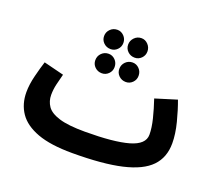

<svg xmlns="http://www.w3.org/2000/svg" viewBox="-119 -854 1168 1038"><g transform="rotate(20 464.5 -335.0)"><path d="M388 21Q263 21 187.5 -7Q112 -35 77.5 -85.5Q43 -136 43 -204Q43 -248 56 -300Q69 -352 81 -389L197 -360Q189 -331 181.5 -299Q174 -267 174 -236Q174 -200 193.5 -171.5Q213 -143 265 -127Q317 -111 413 -111V-110V-111Q579 -111 663 -135Q747 -159 747 -215Q747 -254 734.5 -304.5Q722 -355 704 -408L827 -446Q846 -395 862.5 -331Q879 -267 879 -213Q879 -132 829.5 -80.5Q780 -29 672 -4Q564 21 388 21ZM529 -579Q505 -579 488.5 -595Q472 -611 472 -634Q472 -657 488.5 -674Q505 -691 529 -691Q551 -691 567 -674Q583 -657 583 -634Q583 -611 567 -595Q551 -579 529 -579ZM391 -578Q367 -578 350.5 -594Q334 -610 334 -633Q334 -656 350.5 -672.5Q367 -689 391 -689Q413 -689 429 -672.5Q445 -656 445 -633Q445 -610 429 -594Q413 -578 391 -578ZM391 -439Q367 -439 350.5 -455Q334 -471 334 -494Q334 -518 350.5 -534.5Q367 -551 391 -551Q413 -551 429 -534.5Q445 -518 445 -494Q445 -471 429 -455Q413 -439 391 -439ZM529 -439Q505 -439 488.5 -455Q472 -471 472 -494Q472 -518 488.5 -534.5Q505 -551 529 -551Q551 -551 567 -534.5Q583 -518 583 -494Q583 -471 567 -455Q551 -439 529 -439Z"/></g></svg>

Font: Noto Sans Arabic Cond
Style: Bold
Weight: 700
Width: 3
Designer: Monotype Design Team, Nadine Chahine, Nizar Qandah and Khaled Hosny
Foundry: Monotype Imaging Inc.
Version: Version 2.012; ttfautohint (v1.8.4.7-5d5b)